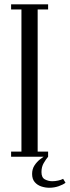

<svg xmlns="http://www.w3.org/2000/svg" viewBox="-20 -720 321 882"><path d="M31 0V-23.5H78.5V-676.5H31V-700H201V-676.5H153V-23.5H201V0ZM206.5 142.5Q188 142.5 169.8 136.5Q151.5 130.5 139.5 116.5Q127.5 102.5 127.5 79Q127.5 56.5 138.5 39.8Q149.5 23 164.5 11.5Q179.5 0 191.5 -7L201 0Q191.5 11 181 28.8Q170.5 46.5 170.5 70.5Q170.5 96 186.5 104.2Q202.5 112.5 220 112.5Q233 112.5 247 109.5Q261 106.5 270 101.5L281 119.5Q269.5 128.5 249.2 135.5Q229 142.5 206.5 142.5Z"/></svg>

Font: Imbue 48pt
Style: Regular
Weight: 400
Designer: Tyler Finck
Foundry: Etcetera Type Company
Version: Version 1.102